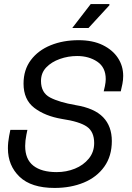

<svg xmlns="http://www.w3.org/2000/svg" viewBox="-20 -912 652 946"><path d="M249 14Q134 14 76.5 -41Q19 -96 19 -181Q19 -211 25 -242L31 -272H115L110 -248Q104 -218 104 -193Q104 -127 144.5 -95.5Q185 -64 259 -64Q307 -64 349 -81Q391 -98 417.5 -130.5Q444 -163 444 -207Q444 -263 408 -288Q372 -313 285 -326Q202 -340 149 -380.5Q96 -421 96 -500Q96 -568 132 -616Q168 -664 229.5 -689Q291 -714 367 -714Q437 -714 486 -690Q535 -666 561 -626.5Q587 -587 587 -538Q587 -528 586 -518Q585 -508 583 -498L575 -462H491L497 -488Q501 -508 501 -522Q501 -580 459.5 -608Q418 -636 360 -636Q316 -636 275 -621.5Q234 -607 208 -580Q182 -553 182 -513Q182 -455 227 -431.5Q272 -408 353 -394Q445 -379 488 -334.5Q531 -290 531 -217Q531 -143 494 -91Q457 -39 393 -12.5Q329 14 249 14ZM336 -774 427 -892H519V-886L416 -774Z"/></svg>

Font: Space Mono
Style: Italic
Weight: 400
Italic angle: -12°
Monospace: yes
Designer: Colophon Foundry + Benjamin Critton
Foundry: Colophon Foundry & Benjamin Critton
Version: Version 1.003; ttfautohint (v1.8.4.7-5d5b)